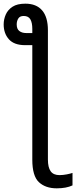

<svg xmlns="http://www.w3.org/2000/svg" viewBox="-29 -786 415 1046"><path d="M109 -766Q169 -766 200.5 -729.5Q232 -693 232 -621V83Q232 126 247 147Q262 168 295 168Q314 168 334.5 164Q355 160 366 156V224Q332 240 280 240Q219 240 183 206.5Q147 173 147 84V-540H108Q48 -540 19.5 -572Q-9 -604 -9 -653Q-9 -681 2.5 -707Q14 -733 39.5 -749.5Q65 -766 109 -766ZM100 -699Q79 -699 70.5 -685Q62 -671 62 -653Q62 -628 76.5 -617Q91 -606 113 -606H147V-629Q147 -662 136.5 -680.5Q126 -699 100 -699Z"/></svg>

Font: Noto Sans SemiCondensed
Style: Regular
Weight: 400
Width: 4
Designer: Monotype Design Team
Foundry: Monotype Imaging Inc.
Version: Version 2.013; ttfautohint (v1.8.4.7-5d5b)